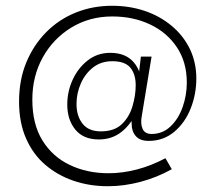

<svg xmlns="http://www.w3.org/2000/svg" viewBox="-20 -516 750 665"><path d="M354 129Q290 129 234.5 110Q179 91 136.5 54.5Q94 18 70 -37Q46 -92 46 -164Q46 -239 71 -299.5Q96 -360 140 -404.5Q184 -449 242.5 -472.5Q301 -496 368 -496Q428 -496 480.5 -478.5Q533 -461 574 -427Q615 -393 637.5 -346.5Q660 -300 660 -244Q660 -190 640.5 -140.5Q621 -91 583.5 -59.5Q546 -28 495 -28Q465 -28 450.5 -44.5Q436 -61 436 -87Q434 -111 441 -137Q448 -163 452 -184L468 -320H505L471 -114Q466 -87 474 -69.5Q482 -52 505 -52Q543 -52 570.5 -78Q598 -104 612.5 -145Q627 -186 627 -230Q627 -301 592.5 -352.5Q558 -404 499.5 -431.5Q441 -459 369 -459Q290 -459 227 -420.5Q164 -382 128 -317Q92 -252 92 -171Q92 -86 127 -29.5Q162 27 222 55.5Q282 84 356 84Q404 84 454 71Q504 58 553 32L575 70Q523 99 466 114Q409 129 354 129ZM322 -33Q269 -33 241 -67Q213 -101 213 -154Q213 -199 231.5 -239.5Q250 -280 283.5 -306.5Q317 -333 362 -333Q415 -333 443 -300.5Q471 -268 471 -216Q471 -173 453.5 -130.5Q436 -88 402.5 -60.5Q369 -33 322 -33ZM329 -61Q376 -61 402 -86Q428 -111 439 -148.5Q450 -186 450 -221Q450 -259 431.5 -281.5Q413 -304 369 -304Q330 -304 302.5 -282.5Q275 -261 260 -227Q245 -193 245 -156Q245 -114 266 -87.5Q287 -61 329 -61Z"/></svg>

Font: Darker Grotesque Light
Style: Regular
Weight: 400
Version: Version 1.000;gftools[0.9.28]